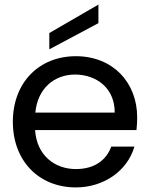

<svg xmlns="http://www.w3.org/2000/svg" viewBox="-20 -807 654 837"><path d="M480 -316H134C144 -423 218 -482 307 -482C401 -482 481 -422 480 -316ZM36 -276C36 -105 150 10 311 10C433 10 536 -63 566 -168H465C444 -110 393 -70 311 -70C218 -70 140 -130 133 -240H575C577 -259 578 -276 578 -296C578 -447 472 -562 311 -562C150 -562 36 -447 36 -276ZM195 -592 409 -706V-787L195 -663Z"/></svg>

Font: Malmofest
Style: Regular
Weight: 400
Designer: Jonny Pinhorn (Poppins), Kolossal
Version: Version 1.004;Glyphs 3.1.2 (3151)